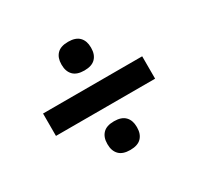

<svg xmlns="http://www.w3.org/2000/svg" viewBox="-117 -703 821 795"><g transform="rotate(-30 293.0 -305.5)"><path d="M56 -251.5V-358.5H530V-251.5ZM294 -47Q258 -47 240.8 -65Q223.5 -83 223.5 -114V-117Q223.5 -148 240.8 -166Q258 -184 294 -184Q330 -184 347.2 -166Q364.5 -148 364.5 -117V-114Q364.5 -83 347.2 -65Q330 -47 294 -47ZM294 -427Q258 -427 240.8 -445Q223.5 -463 223.5 -494V-497Q223.5 -528 240.8 -546Q258 -564 294 -564Q330 -564 347.2 -546Q364.5 -528 364.5 -497V-494Q364.5 -463 347.2 -445Q330 -427 294 -427Z"/></g></svg>

Font: Anek Gujarati SemiExpanded SemiBold
Style: Regular
Weight: 600
Width: 6
Designer: Mrunmayee Ghaisas (Gujarati), Yesha Goshar (Latin)
Foundry: Ek Type
Version: Version 1.003